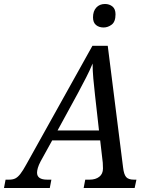

<svg xmlns="http://www.w3.org/2000/svg" viewBox="-71 -944 748 964"><path d="M-51 0 -43 -42H-25Q-7 -42 5.5 -48Q18 -54 31 -70.5Q44 -87 62 -120L393 -714H470L547 -103Q551 -68 562.5 -55Q574 -42 601 -42H614L605 0H349L357 -42H379Q409 -42 427.5 -56.5Q446 -71 446 -98Q446 -105 445.5 -113Q445 -121 445 -127L432 -239H191L133 -134Q123 -115 119 -101Q115 -87 115 -77Q115 -42 166 -42H187L179 0ZM320 -476 218 -289H426L406 -467Q401 -511 397.5 -550Q394 -589 394 -625Q379 -589 362 -556Q345 -523 320 -476ZM449 -806Q426 -806 411 -818.5Q396 -831 396 -857Q396 -888 412.5 -906Q429 -924 456 -924Q478 -924 493.5 -911.5Q509 -899 509 -872Q509 -835 490 -820.5Q471 -806 449 -806Z"/></svg>

Font: Noto Serif SemiCondensed
Style: Italic
Weight: 400
Width: 4
Italic angle: -12°
Designer: Monotype Design Team
Foundry: Monotype Imaging Inc.
Version: Version 2.013